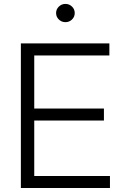

<svg xmlns="http://www.w3.org/2000/svg" viewBox="-20 -946 623 966"><path d="M85 0V-727.5H530.3V-667H152.3V-399.9H502.9V-339.4H152.3V-60.5H533.2V0ZM309.1 -834.5Q290 -834.5 276.1 -847.9Q262.2 -861.3 262.2 -880.4Q262.2 -899.4 276.1 -912.8Q290 -926.3 309.1 -926.3Q328.6 -926.3 342.3 -912.8Q356 -899.4 356 -880.4Q356 -861.3 342.3 -847.9Q328.6 -834.5 309.1 -834.5Z"/></svg>

Font: Inter 24pt Light
Style: Regular
Weight: 300
Designer: Rasmus Andersson
Foundry: rsms
Version: Version 4.001;git-66647c0bb